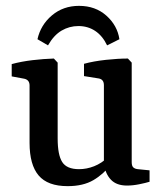

<svg xmlns="http://www.w3.org/2000/svg" viewBox="-20 -628 553 656"><path d="M360 -67Q334 -33 299 -12.5Q264 8 211 8Q143 8 112 -28.5Q81 -65 81 -140V-336Q81 -355 63 -359L20 -367V-409Q53 -418 91.5 -422.5Q130 -427 164 -428L177 -414V-155Q177 -99 192.5 -74.5Q208 -50 250 -50Q276 -50 301.5 -60Q327 -70 349 -91ZM491 -7Q478 -3 456 1.5Q434 6 414 6Q378 6 359 -14Q340 -34 335 -68V-337Q335 -357 317 -360L267 -368V-410Q300 -419 341.5 -423.5Q383 -428 417 -428L430 -414V-74Q430 -61 435.5 -56Q441 -51 451 -50L491 -46ZM250 -608Q306 -608 343.5 -574.5Q381 -541 388 -494L346 -473Q330 -506 305 -522.5Q280 -539 248 -539Q217 -539 190.5 -523.5Q164 -508 144 -473L108 -494Q119 -543 157.5 -575.5Q196 -608 250 -608Z"/></svg>

Font: Yrsa Medium
Style: Regular
Weight: 500
Designer: Anna Giedrys (Yrsa+Rasa design), David Brezina (Yrsa art-direction, Rasa art-direction, design)
Foundry: Rosetta Type Foundry
Version: Version 2.004